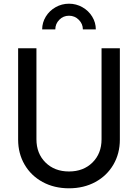

<svg xmlns="http://www.w3.org/2000/svg" viewBox="-20 -1006 746 1038"><path d="M78 -251V-745H177V-253Q177 -176 226 -127.5Q275 -79 353 -79Q431 -79 480 -127.5Q529 -176 529 -253V-745H628V-251Q628 -176 593 -116Q558 -56 495.5 -22Q433 12 353 12Q273 12 210.5 -22Q148 -56 113 -116Q78 -176 78 -251ZM353 -986Q392 -986 425.5 -967Q459 -948 478.5 -916Q498 -884 498 -847H428Q428 -877 406 -899Q384 -921 353 -921Q322 -921 300.5 -899Q279 -877 279 -847H208Q208 -884 227.5 -916Q247 -948 280.5 -967Q314 -986 353 -986Z"/></svg>

Font: Eudoxus Sans Medium
Style: Regular
Weight: 500
Designer: Stijn de Vries
Foundry: tokotype
Version: Version 2.005